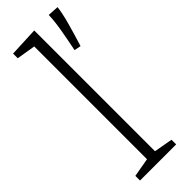

<svg xmlns="http://www.w3.org/2000/svg" viewBox="-257 -793 815 815"><g transform="rotate(-45 151.0 -385.5)"><path d="M246 -28V0H29V-28L114 -43V-720L29 -734V-762L162 -768V-43ZM254 -582 224 -588Q235 -642 243 -688Q251 -734 252 -771L302 -768Q298 -734 285 -687Q272 -640 254 -582Z"/></g></svg>

Font: Bitter Light
Style: Regular
Weight: 300
Designer: Sol Matas, and Bitter project Authors
Foundry: Sol Matas
Version: Version 2.001